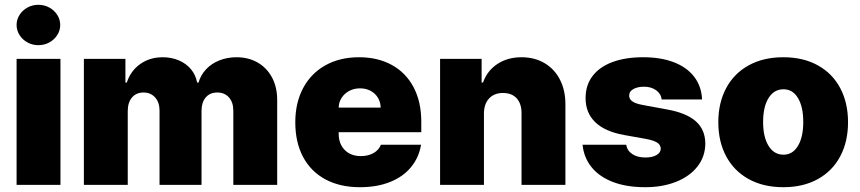

<svg xmlns="http://www.w3.org/2000/svg" viewBox="-20 -778 3619 808"><path d="M49.8 -530.3H234.4V0H49.8ZM49.8 -672.9Q49.8 -695.8 62.3 -715.3Q74.7 -734.9 95.7 -746.3Q116.7 -757.8 141.6 -757.8Q166.5 -757.8 187.5 -746.3Q208.5 -734.9 220.9 -715.3Q233.4 -695.8 233.4 -672.9Q233.4 -649.9 220.9 -630.4Q208.5 -610.8 187.5 -599.4Q166.5 -587.9 141.6 -587.9Q116.7 -587.9 95.7 -599.4Q74.7 -610.8 62.3 -630.4Q49.8 -649.9 49.8 -672.9Z M333 -530.3H507.8V-430.7H513.7Q529.8 -480 570.1 -508.5Q610.4 -537.1 665 -537.1Q701.7 -537.1 732.7 -523.9Q763.7 -510.7 783.7 -486.6Q803.7 -462.4 809.6 -430.7H815.4Q824.7 -462.4 847.4 -486.6Q870.1 -510.7 903.3 -523.9Q936.5 -537.1 975.6 -537.1Q1025.4 -537.1 1064.2 -514.9Q1103 -492.7 1124.8 -451.9Q1146.5 -411.1 1146.5 -357.4V0H961.9V-311.5Q961.9 -347.7 943.4 -368.2Q924.8 -388.7 894.5 -388.7Q863.3 -388.7 845.7 -367.9Q828.1 -347.2 828.1 -311.5V0H651.4V-312.5Q651.4 -347.2 632.8 -367.9Q614.3 -388.7 584 -388.7Q553.2 -388.7 535.4 -367.7Q517.6 -346.7 517.6 -310.5V0H333Z M1222.7 -263.7Q1222.7 -345.2 1255.6 -407.2Q1288.6 -469.2 1349.4 -503.2Q1410.2 -537.1 1491.2 -537.1Q1569.8 -537.1 1628.9 -504.6Q1688 -472.2 1720.5 -410.9Q1752.9 -349.6 1752.9 -265.6V-221.7H1405.3V-214.8Q1405.3 -173.3 1430.4 -147.2Q1455.6 -121.1 1499 -121.1Q1529.3 -121.1 1551.8 -133.8Q1574.2 -146.5 1583 -168.9H1752Q1742.7 -114.3 1709.2 -74Q1675.8 -33.7 1621.1 -12Q1566.4 9.8 1495.1 9.8Q1411.1 9.8 1349.9 -22.9Q1288.6 -55.7 1255.6 -117.2Q1222.7 -178.7 1222.7 -263.7ZM1582 -325.2Q1581.5 -348.6 1570.1 -367.2Q1558.6 -385.7 1539.1 -396Q1519.5 -406.2 1495.1 -406.2Q1470.7 -406.2 1450.4 -395.8Q1430.2 -385.3 1418 -366.9Q1405.8 -348.6 1405.3 -325.2Z M2016.6 0H1832V-530.3H2006.8V-430.7H2012.7Q2030.3 -480.5 2073.2 -508.8Q2116.2 -537.1 2174.8 -537.1Q2230 -537.1 2272.2 -512Q2314.5 -486.8 2337.2 -441.4Q2359.9 -396 2359.4 -337.9V0H2174.8V-299.8Q2175.3 -340.8 2154.8 -363.8Q2134.3 -386.7 2096.7 -386.7Q2059.6 -386.7 2038.1 -363.5Q2016.6 -340.3 2016.6 -299.8Z M2690.4 -413.1Q2663.1 -413.1 2645.3 -403.1Q2627.4 -393.1 2627.9 -376Q2626.5 -347.2 2681.6 -336.9L2787.1 -317.4Q2868.7 -302.7 2908.2 -267.6Q2947.8 -232.4 2948.2 -173.8Q2947.8 -118.7 2915 -77.1Q2882.3 -35.6 2825.2 -12.9Q2768.1 9.8 2695.3 9.8Q2616.7 9.8 2559.3 -12.2Q2502 -34.2 2469.5 -74.5Q2437 -114.7 2431.6 -168.9H2615.2Q2619.6 -143.6 2641.1 -129.4Q2662.6 -115.2 2696.3 -115.2Q2724.6 -115.2 2742.4 -125.2Q2760.3 -135.3 2760.7 -152.3Q2760.3 -168.5 2745.4 -178Q2730.5 -187.5 2698.2 -193.4L2605.5 -210Q2525.4 -224.6 2484.9 -263.9Q2444.3 -303.2 2444.3 -365.2Q2444.3 -419.4 2473.6 -458Q2502.9 -496.6 2557.4 -516.8Q2611.8 -537.1 2686.5 -537.1Q2761.2 -537.1 2816.2 -515.9Q2871.1 -494.6 2901.6 -454.6Q2932.1 -414.6 2934.6 -359.4H2764.6Q2761.7 -383.8 2741 -398.4Q2720.2 -413.1 2690.4 -413.1Z M3002.9 -263.7Q3002.9 -345.2 3035.9 -407Q3068.8 -468.8 3130.6 -502.9Q3192.4 -537.1 3276.4 -537.1Q3360.4 -537.1 3421.9 -502.9Q3483.4 -468.8 3516.1 -407Q3548.8 -345.2 3548.8 -263.7Q3548.8 -182.1 3516.1 -120.4Q3483.4 -58.6 3421.9 -24.4Q3360.4 9.8 3276.4 9.8Q3192.4 9.8 3130.6 -24.4Q3068.8 -58.6 3035.9 -120.4Q3002.9 -182.1 3002.9 -263.7ZM3360.4 -264.6Q3360.4 -328.6 3338.1 -365.5Q3315.9 -402.3 3277.3 -402.3Q3237.3 -402.3 3214.4 -365.5Q3191.4 -328.6 3191.4 -264.6Q3191.4 -201.2 3214.4 -164.1Q3237.3 -127 3277.3 -127Q3315.9 -127 3338.1 -164.1Q3360.4 -201.2 3360.4 -264.6Z"/></svg>

Font: Pretendard GOV Black
Style: Regular
Weight: 900
Designer: Base glyphs from Inter by Rasmus Andersson; Hangeul glyphs from Noto Sans CJK(Source Han Sans) by Jang Soo-young and Kan
Foundry: Kil Hyung-jin
Version: Version 1.309